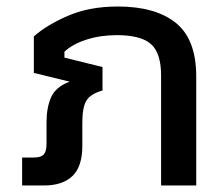

<svg xmlns="http://www.w3.org/2000/svg" viewBox="-20 -570 687 590"><path d="M48 0V-86H85Q106 -86 114.5 -95.5Q123 -105 123 -128V-195Q123 -239 137 -271Q151 -303 194 -319L84 -346V-458Q123 -493 189 -521.5Q255 -550 342 -550Q458 -550 520.5 -499.5Q583 -449 583 -335V0H475V-338Q475 -407 444 -434.5Q413 -462 339 -462Q288 -462 245 -448Q202 -434 178 -411V-393L295 -364V-292Q257 -281 245 -260Q233 -239 233 -194V-122Q233 -58 202.5 -29Q172 0 115 0Z"/></svg>

Font: Kanit
Style: Regular
Weight: 400
Designer: Katatrad Team
Foundry: CadsonDemak
Version: Version 2.000; ttfautohint (v1.8.3)